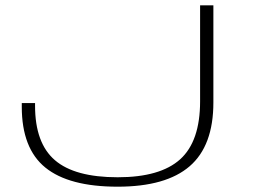

<svg xmlns="http://www.w3.org/2000/svg" viewBox="-20 -695 974 723"><path d="M423 8Q605 8 694.2 -69Q783.5 -146 783.5 -309V-675H733.5V-313.5Q733.5 -163 658.5 -95.2Q583.5 -27.5 423 -27.5Q261.5 -27.5 186.8 -91.8Q112 -156 112 -297V-307H62V-293Q62 -136 150.8 -64Q239.5 8 423 8Z"/></svg>

Font: Anybody ExtraExpanded ExtraLight
Style: Regular
Weight: 250
Width: 8
Version: Version 1.113;gftools[0.9.25]